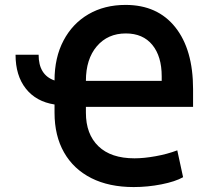

<svg xmlns="http://www.w3.org/2000/svg" viewBox="-20 -757 856 789"><path d="M43.9 -532.2H138.7Q138.7 -448.7 204.1 -426.3Q204.1 -520.5 241 -590.3Q277.8 -660.2 343.5 -698.5Q409.2 -736.8 496.1 -736.8Q627.4 -736.8 700.4 -645Q773.4 -553.2 773.4 -390.6V-317.9H333V-293.9Q333 -205.6 384.5 -156Q436 -106.4 532.7 -106.4Q571.3 -106.4 619.1 -115Q667 -123.5 708.5 -139.2L732.4 -28.8Q700.2 -10.7 643.6 0.5Q586.9 11.7 529.3 11.7Q428.2 11.7 355.2 -25.1Q282.2 -62 243.2 -130.6Q204.1 -199.2 204.1 -293.9V-327.6Q128.4 -339.4 86.2 -392.8Q43.9 -446.3 43.9 -532.2ZM333 -424.8H644.5V-443.4Q644.5 -525.4 606 -572.5Q567.4 -619.6 497.1 -619.6Q422.9 -619.6 377.9 -566.9Q333 -514.2 333 -424.8Z"/></svg>

Font: Inter Display Semi Bold
Style: Regular
Weight: 600
Designer: Rasmus Andersson
Foundry: rsms
Version: Version 4.000;git-37864ae